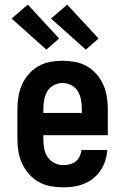

<svg xmlns="http://www.w3.org/2000/svg" viewBox="-20 -800 540 828"><path d="M252 8Q225 8 198 3Q171 -2 147 -15.5Q123 -29 105 -49.5Q87 -70 75.5 -94.5Q64 -119 59.5 -146Q55 -173 55 -200V-330Q55 -357 59.5 -384Q64 -411 75 -435.5Q86 -460 104 -480.5Q122 -501 145.5 -514.5Q169 -528 196 -533Q223 -538 250 -538Q277 -538 304 -533Q331 -528 354.5 -514.5Q378 -501 396 -480.5Q414 -460 425 -435.5Q436 -411 440.5 -384Q445 -357 445 -330V-217H167V-200Q167 -180 170.5 -160Q174 -140 185 -123.5Q196 -107 214 -97.5Q232 -88 252 -88Q266 -88 280.5 -91.5Q295 -95 306 -103.5Q317 -112 323.5 -125.5Q330 -139 331 -153H443Q441 -130 434 -107.5Q427 -85 414 -65.5Q401 -46 383 -31.5Q365 -17 343.5 -8Q322 1 298.5 4.5Q275 8 252 8ZM167 -313H333V-330Q333 -350 329.5 -369.5Q326 -389 316 -406Q306 -423 288 -432.5Q270 -442 250 -442Q230 -442 212 -432.5Q194 -423 184 -406Q174 -389 170.5 -369.5Q167 -350 167 -330ZM350 -586 200 -720 270 -780 405 -634ZM180 -586 30 -720 100 -780 235 -634Z"/></svg>

Font: Iosevka Slab
Style: Bold
Weight: 700
Monospace: yes
Designer: Belleve Invis
Foundry: Belleve Invis
Version: Version 11.1.1; ttfautohint (v1.8.3)